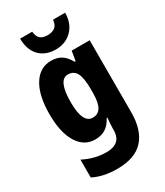

<svg xmlns="http://www.w3.org/2000/svg" viewBox="-245 -874 1039 1211"><g transform="rotate(-30 274.5 -269.0)"><path d="M213 -560Q257 -560 287 -541Q317 -522 340 -480H347L359 -550H490V-26Q490 103 428.5 171.5Q367 240 235 240Q136 240 63 203V73Q107 95 147.5 105Q188 115 231 115Q282 115 310 91Q338 67 338 12V3Q338 -13 339.5 -34Q341 -55 343 -72H338Q316 -30 285 -10Q254 10 209 10Q129 10 83 -64.5Q37 -139 37 -272Q37 -408 84 -484Q131 -560 213 -560ZM262 -432Q191 -432 191 -270Q191 -117 264 -117Q304 -117 323 -150Q342 -183 342 -254V-280Q342 -360 323.5 -396Q305 -432 262 -432ZM443 -778Q442 -699 395.5 -652.5Q349 -606 278 -606Q204 -606 160 -650.5Q116 -695 115 -778H203Q207 -740 225.5 -725Q244 -710 278 -710Q309 -710 330 -724.5Q351 -739 355 -778Z"/></g></svg>

Font: Noto Sans Condensed ExtraBold
Style: Regular
Weight: 800
Width: 3
Designer: Monotype Design Team
Foundry: Monotype Imaging Inc.
Version: Version 2.013; ttfautohint (v1.8.4.7-5d5b)